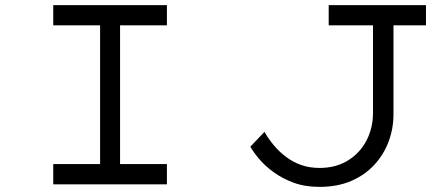

<svg xmlns="http://www.w3.org/2000/svg" viewBox="-20 -720 1731 750"><path d="M188 0V-79H371V-621H188V-700H632V-621H449V-79H632V0ZM1228 10Q1171 10 1126.5 -6.5Q1082 -23 1048 -48Q1014 -73 991.5 -100Q969 -127 958 -147L1013 -205Q1029 -177 1050.5 -151.5Q1072 -126 1099 -106Q1126 -86 1158 -75Q1190 -64 1228 -64Q1292 -64 1339 -93Q1386 -122 1411.5 -171Q1437 -220 1437 -279V-621H1264V-700H1644V-621H1517V-273Q1517 -218 1498 -167Q1479 -116 1442 -76Q1405 -36 1351.5 -13Q1298 10 1228 10Z"/></svg>

Font: Lexend Zetta Light
Style: Regular
Weight: 300
Designer: Bonnie Shaver-Troup, Thomas Jockin
Foundry: Lexend
Version: Version 1.007